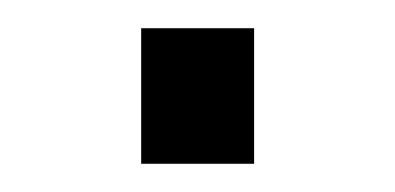

<svg xmlns="http://www.w3.org/2000/svg" viewBox="-20 -116 280 136"><path d="M80 0V-96H160V0Z"/></svg>

Font: Archivo SemiCondensed Light
Style: Regular
Weight: 300
Width: 4
Designer: Hector Gatti
Foundry: Omnibus-Type
Version: Version 2.001